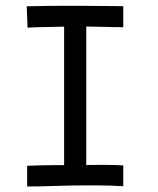

<svg xmlns="http://www.w3.org/2000/svg" viewBox="-20 -656 558 677"><path d="M74.2 -633.8Q150.4 -635.7 236.8 -635.7Q294.9 -635.7 414.6 -634.3V-560.1Q382.8 -560.1 344.5 -561.3Q306.2 -562.5 284.2 -562.5V-74.2Q294.9 -74.2 313.2 -74.5Q331.5 -74.7 344.2 -74.7Q380.9 -74.7 414.6 -72.8V0.5Q364.7 -2.4 312 -2.4Q301.3 -2.4 276.4 -2.2Q251.5 -2 236.3 -2Q223.1 -2 170.9 -0.2Q118.7 1.5 75.7 1.5V-71.3Q127.4 -73.7 169.4 -73.7H206.1V-562Q112.3 -560.5 77.1 -558.6Z"/></svg>

Font: FantasqueSansM Nerd Font
Style: Regular
Weight: 400
Monospace: yes
Designer: Jany Belluz
Version: Version 1.8.0 ; ttfautohint (v1.8.2);Nerd Fonts 3.4.0